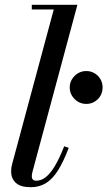

<svg xmlns="http://www.w3.org/2000/svg" viewBox="-20 -770 448 800"><path d="M107.5 10Q66 10 46.2 -8Q26.5 -26 26.5 -54.5Q26.5 -66 28 -74.8Q29.5 -83.5 31.5 -90L204 -730.5H112.5V-750H302.5L115 -53Q114 -48.5 113.2 -44Q112.5 -39.5 112.5 -36Q112.5 -17 131 -17Q151.5 -17 170.2 -31.5Q189 -46 208 -77.2Q227 -108.5 247.5 -160.5L266.5 -154Q244.5 -96.5 221.8 -60.2Q199 -24 171.5 -7Q144 10 107.5 10ZM339.5 -337Q320.5 -337 305 -346.2Q289.5 -355.5 280 -371Q270.5 -386.5 270.5 -405.5Q270.5 -424.5 280 -440Q289.5 -455.5 305 -464.8Q320.5 -474 339.5 -474Q358.5 -474 374 -464.8Q389.5 -455.5 398.5 -440Q407.5 -424.5 407.5 -405.5Q407.5 -386.5 398.5 -371Q389.5 -355.5 374 -346.2Q358.5 -337 339.5 -337Z"/></svg>

Font: Bodoni Moda 11pt Medium
Style: Italic
Weight: 500
Italic angle: -13°
Designer: Owen Earl
Foundry: indestructible type
Version: Version 2.004